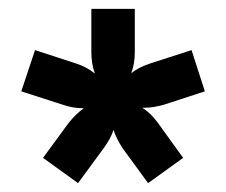

<svg xmlns="http://www.w3.org/2000/svg" viewBox="-20 -694 510 433"><path d="M166 -450Q144 -450 121 -458L28 -488L59 -581L151 -551Q176 -543 194 -528Q186 -550 186 -577V-674H284V-577Q284 -550 276 -529Q292 -542 319 -551L412 -581L442 -488L350 -458Q326 -451 305 -451H301Q321 -438 336 -417L393 -338L314 -281L257 -359Q242 -382 236 -401Q230 -382 214 -360L156 -281L77 -338L135 -417Q151 -437 169 -450Z"/></svg>

Font: Hind Guntur SemiBold
Style: Regular
Weight: 600
Designer: Manushi Parikh, Hitesh Malaviya
Foundry: Indian Type Foundry
Version: Version 1.000;PS 1.0;hotconv 1.0.86;makeotf.lib2.5.63406; tt